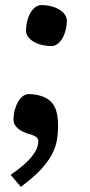

<svg xmlns="http://www.w3.org/2000/svg" viewBox="-20 -516 352 749"><path d="M81.5 -395.5Q81.5 -415.5 86.2 -433.8Q90.8 -452.1 98.9 -466.1Q106.9 -480 117.7 -488Q128.4 -496.1 140.6 -496.1Q161.6 -496.1 179.9 -491.5Q198.2 -486.8 211.7 -478.5Q225.1 -470.2 232.9 -459.2Q240.7 -448.2 240.7 -436Q240.7 -416 236.1 -398.2Q231.4 -380.4 223.4 -366.5Q215.3 -352.5 204.3 -344.5Q193.4 -336.4 181.2 -336.4Q160.2 -336.4 142.1 -341.1Q124 -345.7 110.6 -353.8Q97.2 -361.8 89.4 -372.6Q81.5 -383.3 81.5 -395.5ZM32.7 -47.9Q32.7 -68.4 37.6 -86.7Q42.5 -105 50.5 -118.9Q58.6 -132.8 69.3 -140.9Q80.1 -148.9 92.3 -148.9Q103.5 -148.9 115.7 -147.2Q127.9 -145.5 139.6 -141.8Q151.4 -138.2 161.9 -132.3Q172.4 -126.5 180.2 -117.7Q185.1 -112.3 189.9 -104.7Q194.8 -97.2 198.5 -86.2Q202.1 -75.2 204.3 -60.1Q206.5 -44.9 206.5 -24.4Q206.5 4.9 201.7 32.5Q196.8 60.1 181.4 88.4Q166 116.7 137.5 147.2Q108.9 177.7 61.5 212.9L21.5 166Q52.2 145 73 126.7Q93.8 108.4 106.2 92Q118.7 75.7 124 61.8Q129.4 47.9 129.4 35.6Q129.4 23.9 120.4 17.8Q111.3 11.7 97.2 7.8Q68.4 0.5 50.5 -14.4Q32.7 -29.3 32.7 -47.9Z"/></svg>

Font: Noticia Text
Style: Bold Italic
Weight: 700
Italic angle: -8°
Designer: JM Sole
Foundry: JM Sole
Version: Version 1.003